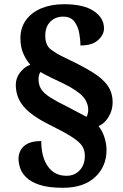

<svg xmlns="http://www.w3.org/2000/svg" viewBox="-20 -780 584 912"><path d="M279 112Q210 112 168 98Q126 84 104.5 62.5Q83 41 75.5 17.5Q68 -6 68 -25Q68 -63 94.5 -86.5Q121 -110 176 -110Q176 -34 207.5 10.5Q239 55 296 55Q334 55 358.5 29Q383 3 383 -40Q383 -66 370.5 -86Q358 -106 321.5 -129.5Q285 -153 214 -188Q128 -231 91.5 -275Q55 -319 55 -377Q55 -408 74 -434Q93 -460 124 -473Q108 -489 92.5 -521.5Q77 -554 77 -598Q77 -649 104 -685.5Q131 -722 177.5 -741Q224 -760 284 -760Q377 -760 425.5 -727.5Q474 -695 474 -645Q474 -615 446 -589.5Q418 -564 362 -564Q362 -593 356 -624.5Q350 -656 332.5 -678.5Q315 -701 280 -701Q243 -701 219 -677Q195 -653 195 -610Q195 -566 220.5 -546Q246 -526 288 -506Q369 -468 419 -437Q469 -406 492 -372.5Q515 -339 515 -293Q515 -257 496 -225Q477 -193 448 -181Q466 -159 476 -128Q486 -97 486 -68Q486 11 431.5 61.5Q377 112 279 112ZM391 -225Q394 -230 396.5 -238.5Q399 -247 399 -258Q399 -292 374.5 -320.5Q350 -349 282 -383Q251 -397 223 -411Q195 -425 172 -438Q167 -431 165 -421.5Q163 -412 163 -404Q163 -376 176 -356Q189 -336 219 -317Q249 -298 300 -273Q335 -255 355 -244Q375 -233 391 -225Z"/></svg>

Font: Noto Serif Ethiopic Black
Style: Regular
Weight: 900
Designer: Monotype Design Team
Foundry: Monotype Imaging Inc.
Version: Version 2.102; ttfautohint (v1.8.4.7-5d5b)